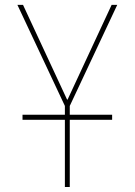

<svg xmlns="http://www.w3.org/2000/svg" viewBox="-20 -750 540 770"><path d="M251 -350.6 427.7 -730.5H450.2L259.8 -325.2V-290H429.7V-269.5H259.8V0H240.2V-269.5H70.3V-290H240.2V-325.2L49.8 -730.5H72.3L249 -350.6Z"/></svg>

Font: Mgen+ 1mn thin
Style: Regular
Weight: 100
Designer: [Source Han Sans]
Ryoko NISHIZUKA  (kana & ideographs); Paul D. Hunt (Latin, Greek & Cyrillic); Wenlong ZHANG  (bopomofo
Version: Version 1.059.20150602